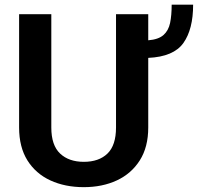

<svg xmlns="http://www.w3.org/2000/svg" viewBox="-20 -770 825 800"><path d="M463.4 -710.9H597.7V-602.1Q640.1 -605.5 661.1 -624Q682.1 -642.6 688.7 -674.3Q695.3 -706.1 695.3 -750.5H784.7Q784.7 -647.9 744.1 -590.8Q703.6 -533.7 597.7 -528.8V-238.8Q597.7 -157.2 562.5 -101.8Q527.3 -46.4 466.8 -18.3Q406.2 9.8 329.1 9.8Q251 9.8 189.9 -18.3Q128.9 -46.4 94.2 -101.8Q59.6 -157.2 59.6 -238.8V-710.9H193.8V-238.8Q193.8 -164.6 230.5 -130.1Q267.1 -95.7 329.1 -95.7Q392.1 -95.7 427.7 -130.1Q463.4 -164.6 463.4 -238.8Z"/></svg>

Font: Vazirmatn RD SemiBold
Style: Regular
Weight: 600
Designer: Saber Rastikerdar
Foundry: Saber Rastikerdar
Version: Version 32.102